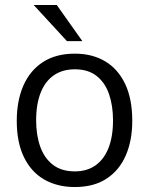

<svg xmlns="http://www.w3.org/2000/svg" viewBox="-20 -743 600 773"><path d="M281 10Q211 10 158.2 -20.2Q105.5 -50.5 76.5 -110Q47.5 -169.5 47.5 -256.5Q47.5 -337.5 74.2 -398.5Q101 -459.5 153 -493.2Q205 -527 281.5 -527Q351.5 -527 403.2 -496.2Q455 -465.5 483.8 -405.2Q512.5 -345 512.5 -256.5Q512.5 -177.5 486.5 -117.5Q460.5 -57.5 409.2 -23.8Q358 10 281 10ZM281.5 -53Q330 -53 364.2 -77Q398.5 -101 416.8 -147Q435 -193 435 -258.5Q435 -317.5 419 -364Q403 -410.5 369 -437.2Q335 -464 281.5 -464Q232 -464 197.2 -440.2Q162.5 -416.5 144 -370.5Q125.5 -324.5 125.5 -258.5Q125.5 -199.5 141.8 -153.2Q158 -107 192.5 -80Q227 -53 281.5 -53ZM208.5 -723H115.5L249.5 -577.5H311.5Z"/></svg>

Font: Public Sans Light
Style: Regular
Weight: 300
Designer: The Public Sans Project Authors: Dan O. Williams and USWDS (Libre Franklin designed by Pablo Impallari and Rodrigo Fuenz
Version: Version 1.007